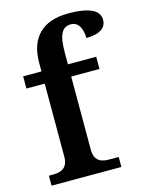

<svg xmlns="http://www.w3.org/2000/svg" viewBox="-116 -840 694 911"><g transform="rotate(-15 231.0 -384.5)"><path d="M22 0H365V-49H321C284 -49 246 -57 246 -117V-476H385V-536H246V-592C246 -679 263 -716 309 -716C351 -716 363 -669 363 -634C432 -634 462 -660 462 -697C462 -736 429 -769 309 -769C181 -769 116 -700 116 -578V-536H26V-476H116V-117C116 -57 76 -49 41 -49H22Z"/></g></svg>

Font: Noto Serif Sinhala SemiBold
Style: Regular
Weight: 600
Designer: Jelle Bosma - Monotype Design Team
Foundry: Monotype Imaging Inc.
Version: Version 2.007